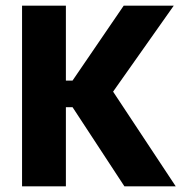

<svg xmlns="http://www.w3.org/2000/svg" viewBox="-20 -659 644 679"><path d="M601.5 0H420L236.5 -280H197.5V-374H236.5L417.5 -639H594.5L368 -318V-353ZM213 0H58V-639H213Z"/></svg>

Font: Anek Devanagari Medium
Style: Bold
Weight: 700
Version: Version 1.003